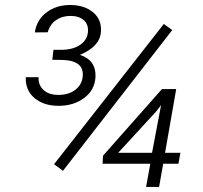

<svg xmlns="http://www.w3.org/2000/svg" viewBox="-20 -736 798 756"><path d="M629.9 -134.3H690.4L682.6 -91.3H622.6L606.4 0H555.2L571.8 -91.3H383.8L385.7 -123L617.7 -385.3H673.8ZM445.3 -134.3H578.6L614.3 -322.3L595.2 -297.4ZM190.4 -540H227.5Q271 -541.5 297.9 -561Q323.2 -579.6 326.2 -609.4Q329.1 -639.6 309.8 -656.5Q290.5 -673.3 258.8 -673.3Q226.1 -673.8 201.4 -657.2Q176.8 -640.6 168 -608.9L117.2 -608.4Q124.5 -658.7 164.3 -688Q204.1 -717.3 259.3 -716.3Q314 -715.3 347.4 -686.8Q380.9 -658.2 377.4 -610.8Q374 -553.2 294.9 -520Q358.9 -498.5 356 -433.6Q353.5 -381.3 311 -349.9Q268.6 -318.4 207.5 -319.3Q149.9 -320.3 114.7 -350.8Q79.6 -381.3 81.5 -432.1H131.8Q130.4 -401.4 151.4 -381.8Q172.4 -362.3 210 -362.3Q250 -362.3 276.1 -382.1Q302.2 -401.9 305.7 -434.6Q312 -497.6 225.6 -500L186 -500.5ZM228 -63.5 192.9 -89.4 625 -641.6 658.2 -617.7Z"/></svg>

Font: TypoPRO Roboto
Style: Italic
Weight: 300
Italic angle: -12°
Designer: Google
Version: Version 2.136; 2016